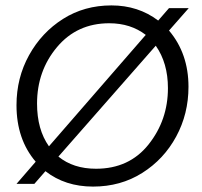

<svg xmlns="http://www.w3.org/2000/svg" viewBox="-20 -680 746 710"><path d="M392 -660Q491 -660 565 -604L605 -650H678L605 -567Q677 -482 677 -359Q677 -259 631.5 -175Q586 -91 506 -40.5Q426 10 324 10Q221 10 148 -47L107 0H41L112 -82Q41 -165 41 -291Q41 -392 87.5 -476Q134 -560 213 -610Q292 -660 392 -660ZM117 -297Q117 -201 161 -139L519 -551Q463 -594 384 -594Q265 -594 191 -506Q117 -418 117 -297ZM335 -56Q458 -56 529.5 -146Q601 -236 601 -354Q601 -447 556 -511L196 -101Q251 -56 335 -56Z"/></svg>

Font: Zilla Slab
Style: Italic
Weight: 400
Italic angle: -6°
Designer: Typotheque.com
Foundry: Typotheque type foundry
Version: Version 1.1; 2017; ttfautohint (v1.6)